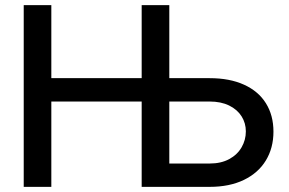

<svg xmlns="http://www.w3.org/2000/svg" viewBox="-20 -727 1123 747"><path d="M72.3 -707H179.7V-422.9H531.2V-707H638.7V-422.9H795.9Q873.5 -422.9 929.4 -397.5Q985.4 -372.1 1014.6 -325.2Q1043.9 -278.3 1043.9 -214.8Q1043.9 -151.4 1014.4 -102.8Q984.9 -54.2 929 -27.1Q873 0 795.9 0H531.2V-332H179.7V0H72.3ZM795.9 -90.8Q839.8 -90.8 871.6 -107.9Q903.3 -125 919.9 -153.8Q936.5 -182.6 936.5 -215.8Q936.5 -248 919.9 -274.4Q903.3 -300.8 871.6 -316.4Q839.8 -332 795.9 -332H638.7V-90.8Z"/></svg>

Font: Pretendard Std Medium
Style: Regular
Weight: 500
Designer: Base glyphs from Inter by Rasmus Andersson; Hangeul glyphs from Noto Sans CJK(Source Han Sans) by Jang Soo-young and Kan
Foundry: Kil Hyung-jin
Version: Version 1.309